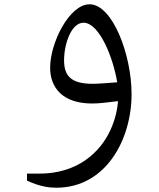

<svg xmlns="http://www.w3.org/2000/svg" viewBox="-20 -526 740 896"><path d="M398 -506C304 -506 214 -327 214 -210C214 -116 273 -43 410 -43C443 -43 471 -47 531 -54C525 16 494 143 375 224C291 280 204 284 167 284H106V317C169 346 212 350 243 350C473 350 594 127 594 -87C594 -271 505 -506 398 -506ZM279 -244C279 -322 313 -422 372 -420C445 -416 508 -257 527 -142C475 -138 440 -135 412 -135C314 -135 279 -170 279 -244Z"/></svg>

Font: Kawkab Mono Light
Style: Bold
Weight: 400
Monospace: yes
Designer: Abdullah Arif
Foundry: Abdullah Arif
Version: Version 1.000;PS 000.500;hotconv 1.0.88;makeotf.lib2.5.64775